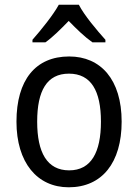

<svg xmlns="http://www.w3.org/2000/svg" viewBox="-20 -786 586 816"><path d="M315 -766H230C206 -722 155 -659 118 -617V-606H173C204 -628 238 -662 272 -697C306 -662 340 -629 373 -606H428V-617C392 -657 338 -721 315 -766ZM497 -269C497 -448 408 -546 274 -546C131 -546 50 -446 50 -269C50 -95 138 10 272 10C414 10 497 -95 497 -269ZM138 -269C138 -400 179 -473 273 -473C367 -473 409 -400 409 -269C409 -138 367 -62 274 -62C180 -62 138 -138 138 -269Z"/></svg>

Font: Noto Sans Georgian SemiCondensed
Style: Regular
Weight: 400
Width: 4
Designer: Monotype Design Team, Akaki Razmadze
Foundry: Google LLC
Version: Version 2.005